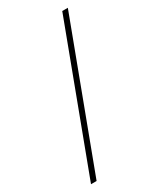

<svg xmlns="http://www.w3.org/2000/svg" viewBox="-184 -774 691 834"><g transform="rotate(-30 161.0 -357.0)"><path d="M309 -714 41 0H13L281 -714Z"/></g></svg>

Font: Noto Sans Lao Looped Thin
Style: Regular
Weight: 100
Designer: Mark Frömberg, Ben Mitchell
Foundry: The Fontpad Ltd
Version: Version 1.002; ttfautohint (v1.8.4.7-5d5b)